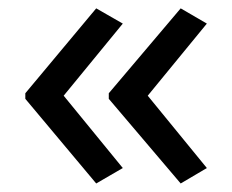

<svg xmlns="http://www.w3.org/2000/svg" viewBox="-20 -491 549 455"><path d="M40 -270 208 -471.2 271 -435.1 130.9 -264.2 271 -92.8 208 -56.2 40 -256.8ZM237.8 -270 408.2 -471.2 470.2 -435.1 330.1 -264.2 470.2 -92.8 408.2 -56.2 237.8 -256.8Z"/></svg>

Font: Defago Noto Sans
Style: Regular
Weight: 400
Designer: John M. Durdin
Foundry: Lao IT Dev Co., Ltd.
Version: Version 1.000 2007 initial release